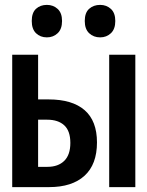

<svg xmlns="http://www.w3.org/2000/svg" viewBox="-20 -766 603 786"><path d="M427 0V-542H534V0ZM30 0V-542H136V-359H179Q276 -359 326.5 -315Q377 -271 377 -183Q377 -93 326 -46.5Q275 0 181 0ZM136 -83H174Q218 -83 243 -107.5Q268 -132 268 -181Q268 -230 243 -253Q218 -276 173 -276H136ZM390 -613Q363 -613 345 -630Q327 -647 327 -680Q327 -714 345 -730Q363 -746 390 -746Q416 -746 434 -729.5Q452 -713 452 -680Q452 -647 434 -630Q416 -613 390 -613ZM172 -613Q145 -613 127.5 -630Q110 -647 110 -680Q110 -714 127.5 -730Q145 -746 172 -746Q198 -746 216 -729.5Q234 -713 234 -680Q234 -647 216 -630Q198 -613 172 -613Z"/></svg>

Font: Noto Sans Mono SemiCondensed SemiBold
Style: Regular
Weight: 600
Width: 4
Designer: Monotype Design Team
Foundry: Monotype Imaging Inc.
Version: Version 2.014; ttfautohint (v1.8.4.7-5d5b)